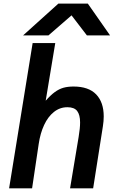

<svg xmlns="http://www.w3.org/2000/svg" viewBox="-20 -1024 640 1044"><path d="M157.5 -790H280.5L228.5 -476.5Q255.5 -507 278.2 -523.5Q301 -540 324.8 -546.8Q348.5 -553.5 380 -553.5Q461.5 -553.5 502.8 -510.8Q544 -468 544 -391Q544 -366 539.5 -337.5L486.5 0H361L407.5 -279Q415.5 -327 415.5 -358Q415.5 -399.5 399.8 -420.2Q384 -441 346.5 -441Q305.5 -441 273.2 -415.2Q241 -389.5 220 -344.5Q199 -299.5 190.5 -241.5L154.5 0H29.5ZM297.5 -1004.5H457.5L578.5 -831.5H452.5L369 -940.5L243.5 -831.5H105.5Z"/></svg>

Font: JuliaMono
Style: Bold Italic
Weight: 700
Italic angle: -9°
Monospace: yes
Designer: cormullion
Foundry: corm
Version: Version 0.057; ttfautohint (v1.8.4)